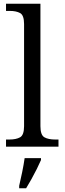

<svg xmlns="http://www.w3.org/2000/svg" viewBox="-20 -780 344 1021"><path d="M12 0V-38H29Q66 -38 87 -50Q108 -62 108 -109V-652Q108 -699 87 -710.5Q66 -722 32 -722H12V-760H195V-109Q195 -62 216 -50Q237 -38 274 -38H291V0ZM82 208Q90 174 98 135Q106 96 111 61H198V71Q189 92 175.5 119Q162 146 147 173Q132 200 119 221H82Z"/></svg>

Font: Noto Serif Hentaigana
Style: Regular
Weight: 400
Designer: Kazuhiro Yamada
Foundry: nipponia
Version: Version 1.000; ttfautohint (v1.8.4.7-5d5b)